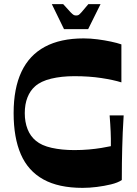

<svg xmlns="http://www.w3.org/2000/svg" viewBox="-20 -898 664 930"><path d="M380 12Q264 12 190 -29Q116 -70 81 -150.5Q46 -231 46 -350Q46 -470 84 -550.5Q122 -631 197.5 -671.5Q273 -712 385 -712Q418 -712 452.5 -707.5Q487 -703 517.5 -696.5Q548 -690 568 -683V-499Q530 -511 471 -520Q412 -529 340 -529Q278 -529 228 -517Q178 -505 150 -480Q126 -459 113 -426Q100 -393 100 -350Q100 -307 113.5 -272.5Q127 -238 154 -216Q181 -193 230 -182Q279 -171 340 -171Q378 -171 411 -174Q444 -177 471.5 -181.5Q499 -186 517 -190Q517 -209 517 -226Q517 -243 516 -260.5Q515 -278 514 -297Q513 -316 511 -339H579Q576 -294 574.5 -256Q573 -218 572 -182Q571 -146 570.5 -108.5Q570 -71 570 -26Q551 -13 518 -5Q485 3 449 7.5Q413 12 380 12ZM290 -757 231 -878H286Q311 -850 321.5 -839Q332 -828 337 -825.5Q342 -823 349 -823Q356 -823 360.5 -825.5Q365 -828 375 -839Q385 -850 408 -878H467L407 -757Z"/></svg>

Font: Ojuju
Style: Bold
Weight: 700
Designer: Chisaokwu Joboson, Mirko Velimirovic
Foundry: Udi Foundry
Version: Version 1.000